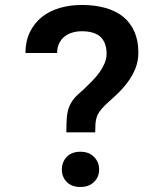

<svg xmlns="http://www.w3.org/2000/svg" viewBox="-20 -741 640 767"><path d="M245.1 -212.4H360.4Q360.4 -231.9 361.3 -246.1Q362.3 -260.3 366.2 -272.5Q369.6 -284.2 377.9 -295.7Q386.2 -307.1 400.9 -321.8Q424.3 -342.8 448 -365.2Q471.7 -387.7 490.7 -413.6Q509.3 -438.5 521 -467.5Q532.7 -496.6 532.7 -531.2Q532.7 -577.6 517.6 -613Q502.4 -648.4 473.6 -672.9Q444.3 -696.8 402.1 -709Q359.9 -721.2 307.1 -721.2Q259.3 -721.2 218.5 -709.2Q177.7 -697.3 147.5 -673.3Q117.2 -648.9 99.6 -613Q82 -577.1 81.5 -529.3H208Q208.5 -552.2 216.8 -568.8Q225.1 -585.4 239.3 -596.2Q252.9 -606.4 270.5 -611.3Q288.1 -616.2 307.1 -616.2Q331.1 -616.2 349.6 -610.8Q368.2 -605.5 380.9 -594.2Q393.1 -583 399.4 -565.9Q405.8 -548.8 405.8 -525.9Q405.8 -505.9 397.2 -486.6Q388.7 -467.3 375.5 -449.2Q361.8 -431.2 345 -414.1Q328.1 -397 311.5 -381.3Q288.1 -362.3 275.1 -346.2Q262.2 -330.1 255.4 -312Q248.5 -293 246.8 -269.8Q245.1 -246.6 245.1 -212.4ZM227.1 -63.5Q227.1 -34.2 246.6 -14.2Q266.1 5.9 301.3 5.9Q335.4 5.9 355.7 -14.2Q376 -34.2 376 -63.5Q376 -93.8 355.7 -114.3Q335.4 -134.8 301.3 -134.8Q266.1 -134.8 246.6 -114.3Q227.1 -93.8 227.1 -63.5Z"/></svg>

Font: Roboto Mono SemiBold
Style: Regular
Weight: 600
Monospace: yes
Designer: Google
Version: Version 3.000